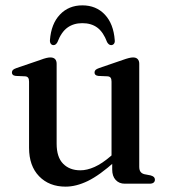

<svg xmlns="http://www.w3.org/2000/svg" viewBox="-20 -686 634 717"><path d="M399 -53V-89L396.5 -92V-381Q396.5 -391 393 -395.8Q389.5 -400.5 381.5 -401L347 -402.5Q339.5 -403.5 336.2 -406.8Q333 -410 333 -415Q333 -421 336.8 -424.8Q340.5 -428.5 350.5 -432L438 -462Q452 -467 461 -469.2Q470 -471.5 477 -471.5Q488.5 -471.5 494.2 -465.2Q500 -459 500 -448V-63.5Q500 -51 504.8 -44.5Q509.5 -38 519 -35.5L542.5 -31Q551 -28.5 554.8 -24.8Q558.5 -21 558.5 -15Q558.5 -8 553.5 -4Q548.5 0 538 0H446Q425 0 412 -14Q399 -28 399 -53ZM88.5 -134V-381Q88.5 -391 85 -395.8Q81.5 -400.5 73.5 -401L39 -402.5Q31 -403.5 27.8 -406.8Q24.5 -410 24.5 -415Q24.5 -421 28.2 -424.8Q32 -428.5 42 -432L130 -462Q144.5 -467.5 153.2 -469.5Q162 -471.5 168 -471.5Q180 -471.5 185.8 -465.2Q191.5 -459 191.5 -448V-149.5Q191.5 -99 215.8 -74.5Q240 -50 280 -50Q305 -50 333 -62.5Q361 -75 393 -102.5L414 -120.5L431.5 -102.5L410.5 -84Q352 -31.5 308.2 -10.2Q264.5 11 225 11Q163.5 11 126 -27.8Q88.5 -66.5 88.5 -134ZM287.5 -599.5Q255 -599.5 232 -583Q209 -566.5 194.5 -528.5Q188.5 -517.5 180 -517.5Q173.5 -517.5 169.8 -522.5Q166 -527.5 166.5 -536Q171 -597 203.8 -631.5Q236.5 -666 287.5 -666Q339 -666 371.5 -631.5Q404 -597 408.5 -536Q409.5 -527.5 405.5 -522.5Q401.5 -517.5 395 -517.5Q386.5 -517.5 380 -528.5Q366 -566 343.5 -582.8Q321 -599.5 287.5 -599.5Z"/></svg>

Font: Fraunces 36pt
Style: Regular
Weight: 400
Version: Version 1.000;[b76b70a41]